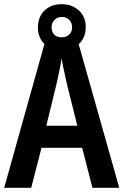

<svg xmlns="http://www.w3.org/2000/svg" viewBox="-20 -896 589 916"><path d="M421 0 372 -191H178L129 0H0L200 -715H347L549 0ZM299 -496Q293 -524 285.5 -558Q278 -592 274 -617Q270 -591 263 -557.5Q256 -524 250 -497L201 -296H349ZM274 -656Q223 -656 192 -686Q161 -716 161 -765Q161 -815 192 -845.5Q223 -876 274 -876Q324 -876 356.5 -846Q389 -816 389 -767Q389 -717 357 -686.5Q325 -656 274 -656ZM275 -718Q296 -718 310 -731Q324 -744 324 -766Q324 -787 310.5 -801Q297 -815 275 -815Q254 -815 240 -801Q226 -787 226 -766Q226 -744 238.5 -731Q251 -718 275 -718Z"/></svg>

Font: Noto Sans Devanagari Condensed SemiBold
Style: Regular
Weight: 600
Width: 3
Designer: Jelle Bosma - Monotype Design Team
Foundry: Monotype Imaging Inc.
Version: Version 2.004; ttfautohint (v1.8.4.7-5d5b)